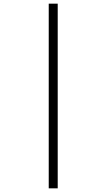

<svg xmlns="http://www.w3.org/2000/svg" viewBox="-20 -782 583 1048"><path d="M246 -762H295V246H246Z"/></svg>

Font: Noto Sans Thai Looped Light
Style: Regular
Weight: 300
Designer: Sasikarn Vongin, Ben Mitchell
Foundry: The Fontpad Ltd
Version: Version 1.001; ttfautohint (v1.8.4.7-5d5b)